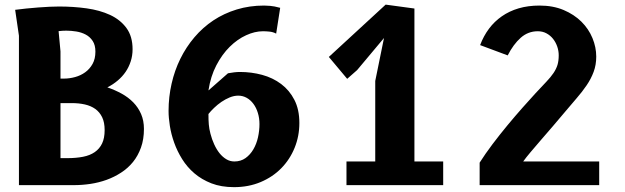

<svg xmlns="http://www.w3.org/2000/svg" viewBox="-20 -782 2640 811"><path d="M235.5 -565V-450H250Q273.5 -450 297.2 -456.5Q321 -463 340 -476.8Q359 -490.5 371 -512Q383 -533.5 383 -564Q383 -591.5 371.5 -609Q360 -626.5 342 -636Q324 -645.5 302.2 -649Q280.5 -652.5 260 -652.5Q253 -652.5 244 -652Q235 -651.5 227.5 -650.5ZM60 0V-631L44 -740.5Q65.5 -743.5 91 -746Q116.5 -748.5 141.8 -750.5Q167 -752.5 190 -753.5Q213 -754.5 229.5 -754.5Q289.5 -754.5 345.5 -746.8Q401.5 -739 444.8 -719Q488 -699 514 -663.8Q540 -628.5 540 -574Q540 -547 532.2 -523Q524.5 -499 510.8 -478.8Q497 -458.5 477.2 -441.8Q457.5 -425 433.5 -413Q465.5 -402 493.8 -386.5Q522 -371 543 -349.5Q564 -328 576 -300.2Q588 -272.5 588 -237.5Q588 -193.5 575.5 -158.8Q563 -124 541.8 -97.8Q520.5 -71.5 491.5 -52.8Q462.5 -34 429.8 -22.2Q397 -10.5 361.8 -5.2Q326.5 0 292.5 0ZM235.5 -114H264Q301.5 -114 330.8 -119.8Q360 -125.5 380.2 -139.5Q400.5 -153.5 411.2 -176Q422 -198.5 422 -232.5Q422 -265 411.5 -286.8Q401 -308.5 382.5 -321.8Q364 -335 338.5 -340.8Q313 -346.5 283 -346.5H235.5Z M1146.5 -640Q1133.5 -647 1118.2 -648.5Q1103 -650 1091 -650Q1056.5 -650 1019.8 -633.2Q983 -616.5 950.5 -584.5Q918 -552.5 893.8 -506Q869.5 -459.5 860.5 -400L943 -472.5Q956.5 -475 969.2 -476.5Q982 -478 993.5 -478Q1042 -478 1087.2 -465.8Q1132.5 -453.5 1167.5 -427.2Q1202.5 -401 1223.5 -360.2Q1244.5 -319.5 1244.5 -262.5Q1244.5 -207 1224.5 -157.8Q1204.5 -108.5 1168.2 -71.5Q1132 -34.5 1081 -13Q1030 8.5 968.5 8.5Q914.5 8.5 873.2 -7.5Q832 -23.5 801.2 -49.8Q770.5 -76 749.5 -109.8Q728.5 -143.5 715.8 -179.2Q703 -215 697.5 -250Q692 -285 692 -313.5Q692 -372.5 704.8 -428.5Q717.5 -484.5 741.8 -533.8Q766 -583 801.2 -624.5Q836.5 -666 881.2 -695.8Q926 -725.5 980 -742Q1034 -758.5 1095.5 -758.5Q1104.5 -758.5 1121.2 -757.2Q1138 -756 1163.5 -749ZM986.5 -378Q968.5 -378 950.2 -370.5Q932 -363 915.2 -351.5Q898.5 -340 884.2 -326.2Q870 -312.5 860.5 -300.5Q860.5 -287.5 860.8 -276.8Q861 -266 862 -256.2Q863 -246.5 864.5 -237Q866 -227.5 869 -217Q875 -193.5 884.8 -172.2Q894.5 -151 907.2 -135Q920 -119 935.8 -109.5Q951.5 -100 970 -100Q997 -100 1017 -114.2Q1037 -128.5 1050.2 -151.2Q1063.5 -174 1069.8 -202.2Q1076 -230.5 1076 -258Q1076 -283 1069.2 -305Q1062.5 -327 1050.5 -343.2Q1038.5 -359.5 1022 -368.8Q1005.5 -378 986.5 -378Z M1565 -440 1602 -621.5 1488.5 -486 1446.5 -449 1369 -541.5 1609 -762.5 1730.5 -746V-100H1852V0H1443.5V-100H1565Z M2006 0V-95Q2029.5 -132 2060.2 -172.8Q2091 -213.5 2123.5 -252.8Q2156 -292 2187 -327Q2218 -362 2241.5 -387.5Q2268.5 -416.5 2287.5 -436.5Q2306.5 -456.5 2318 -473.5Q2329.5 -490.5 2334.8 -507.8Q2340 -525 2340 -548.5Q2340 -567 2333.8 -585.2Q2327.5 -603.5 2316 -618Q2304.5 -632.5 2288.2 -641.2Q2272 -650 2251.5 -650Q2210.5 -650 2179.5 -622.5Q2148.5 -595 2124.5 -548L2008 -591.5Q2022.5 -630 2045.5 -660.8Q2068.5 -691.5 2099.8 -713.2Q2131 -735 2170.8 -746.8Q2210.5 -758.5 2259 -758.5Q2316 -758.5 2360.5 -739.8Q2405 -721 2435.8 -690.5Q2466.5 -660 2482.5 -621.2Q2498.5 -582.5 2498.5 -543Q2498.5 -508 2487.5 -478.5Q2476.5 -449 2458 -421.8Q2439.5 -394.5 2416 -367.5Q2392.5 -340.5 2367.5 -310.5Q2342.5 -280.5 2315.8 -249.5Q2289 -218.5 2264.8 -190.5Q2240.5 -162.5 2220.8 -139Q2201 -115.5 2190 -100H2511V0Z"/></svg>

Font: B612
Style: Bold
Weight: 700
Designer: Nicolas Chauveau, Thomas Paillot, Jonathan Favre-Lamarine, Jean-Luc Vinot
Foundry: AIRBUS
Version: Version 1.008